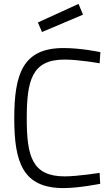

<svg xmlns="http://www.w3.org/2000/svg" viewBox="-20 -953 575 983"><path d="M490 -68C490 -68 377 -50 311 -50C144 -50 117 -154 117 -346C117 -541 143 -648 310 -648C384 -648 490 -629 490 -629L494 -686C494 -686 398 -707 305 -707C97 -707 53 -575 53 -346C53 -120 98 10 305 10C384 10 493 -12 493 -12ZM174 -838 195 -789 405 -878 382 -933Z"/></svg>

Font: TitilliumText22L
Style: 250 wt
Weight: 300
Designer: Campivisivi
Foundry: Campivisivi
Version: 1.000